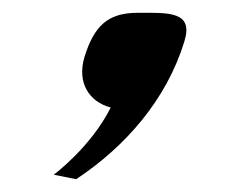

<svg xmlns="http://www.w3.org/2000/svg" viewBox="-20 -163 374 300"><path d="M195 -143C148 -143 127 -122 112 -74C100 -34 119 -4 153 5C122 67 64 110 64 110L99 117C176 66 240 -7 268 -98C283 -146 243 -143 195 -143Z"/></svg>

Font: Drag You Down
Style: Regular
Weight: 400
Designer: Robert Jablonski
Foundry: Cannot Into Space Fonts
Version: Version 0.97